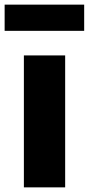

<svg xmlns="http://www.w3.org/2000/svg" viewBox="-31 -808 383 828"><path d="M72 0H250V-569H72ZM-11 -675H332V-788H-11Z"/></svg>

Font: Noto Sans CJK HK Black
Style: Regular
Weight: 900
Designer: Ryoko NISHIZUKA 西塚涼子 (kana, bopomofo & ideographs); Paul D. Hunt (Latin, Greek & Cyrillic); Sandoll Communications 산돌커뮤니
Foundry: Adobe
Version: Version 2.004;hotconv 1.0.118;makeotfexe 2.5.65603